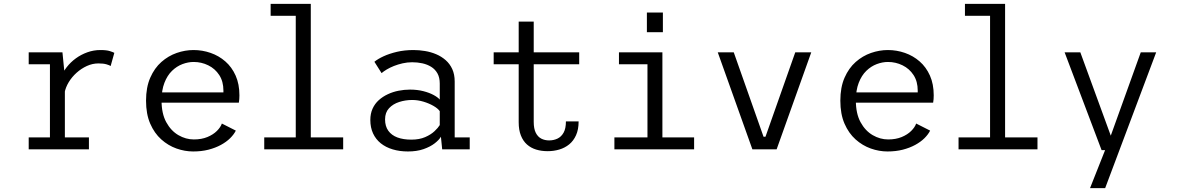

<svg xmlns="http://www.w3.org/2000/svg" viewBox="-20 -770 6070 990"><path d="M128 0V-61.5H237.5V-438.5H128V-500H302L314.5 -374.5V-61.5H438.5V0ZM313 -291.5 277.5 -303.5Q278.5 -335.5 290.8 -366Q303 -396.5 323.5 -423Q344 -449.5 371.2 -469.2Q398.5 -489 430.8 -500.5Q463 -512 497.5 -512Q529.5 -512 546.5 -506.5Q563.5 -501 569.5 -497.5L550.5 -429.5Q545.5 -433.5 529.5 -438.2Q513.5 -443 487.5 -443Q457 -443 428 -429.8Q399 -416.5 374.8 -394.8Q350.5 -373 334.2 -346Q318 -319 313 -291.5Z M976 11Q933 11 890 -4.2Q847 -19.5 811.5 -51.2Q776 -83 754.5 -132.5Q733 -182 733 -251Q733 -320 754.8 -369.5Q776.5 -419 812.2 -450.5Q848 -482 891.2 -497Q934.5 -512 978 -512Q1023.5 -512 1066 -497.2Q1108.5 -482.5 1142 -453.2Q1175.5 -424 1195 -380.2Q1214.5 -336.5 1214.5 -278.5Q1214.5 -270 1213.8 -259Q1213 -248 1211.5 -240.5H794V-293.5H1132Q1132 -297 1132 -298.2Q1132 -299.5 1132 -303Q1132 -350 1110.5 -383Q1089 -416 1053.8 -433.2Q1018.5 -450.5 978.5 -450.5Q950 -450.5 920.8 -439.5Q891.5 -428.5 867 -404.8Q842.5 -381 827.8 -343Q813 -305 813 -251.5Q813 -184.5 837.2 -140Q861.5 -95.5 899.8 -73.2Q938 -51 979.5 -51Q1019.5 -51 1049.5 -63.5Q1079.5 -76 1098.5 -95Q1117.5 -114 1124 -133L1196 -96.5Q1186 -76.5 1166.5 -57.2Q1147 -38 1119 -22.8Q1091 -7.5 1055 1.8Q1019 11 976 11Z M1342.5 0V-61.5H1505V-688.5H1375.5V-750H1582.5V-61.5H1749.5V0Z M2083.5 11Q2040.5 11 2004.8 0.2Q1969 -10.5 1943.2 -31.2Q1917.5 -52 1903.5 -82.2Q1889.5 -112.5 1889.5 -151.5Q1889.5 -184 1901 -209.5Q1912.5 -235 1933 -253.5Q1953.5 -272 1979.8 -284.2Q2006 -296.5 2035.2 -302.2Q2064.5 -308 2094 -308Q2131.5 -308 2162.8 -300Q2194 -292 2216 -280Q2238 -268 2247.5 -256.5V-339Q2247.5 -370.5 2235.5 -391.8Q2223.5 -413 2203.2 -425.5Q2183 -438 2157.8 -443.5Q2132.5 -449 2105.5 -449Q2080 -449 2056 -443.5Q2032 -438 2011.2 -429.8Q1990.5 -421.5 1974.2 -411.8Q1958 -402 1947.5 -393L1910.5 -451.5Q1928 -466 1957.8 -479.8Q1987.5 -493.5 2026.8 -502.8Q2066 -512 2112 -512Q2141 -512 2171.2 -507Q2201.5 -502 2228.8 -490.5Q2256 -479 2277.8 -460Q2299.5 -441 2312 -413.8Q2324.5 -386.5 2324.5 -349.5V-61.5H2402V0H2260L2253.5 -65Q2244 -48.5 2221.5 -31Q2199 -13.5 2164.2 -1.2Q2129.5 11 2083.5 11ZM2100.5 -50Q2142.5 -50 2172.2 -63Q2202 -76 2220.5 -93.5Q2239 -111 2247.5 -125V-197Q2237.5 -211 2215 -224Q2192.5 -237 2163.5 -245.8Q2134.5 -254.5 2105.5 -254.5Q2070.5 -254.5 2038.5 -244.2Q2006.5 -234 1986 -212Q1965.5 -190 1965.5 -154.5Q1965.5 -119 1982.2 -95.8Q1999 -72.5 2029.2 -61.2Q2059.5 -50 2100.5 -50Z M2654.5 -139.5V-658.5H2732V-142Q2732 -106.5 2742.5 -85.5Q2753 -64.5 2771 -55.2Q2789 -46 2811.5 -46Q2834.5 -46 2854.2 -55.2Q2874 -64.5 2886 -85.8Q2898 -107 2898 -144H2963.5Q2963.5 -102 2950.2 -72.8Q2937 -43.5 2914.8 -25.5Q2892.5 -7.5 2864 1Q2835.5 9.5 2804 9.5Q2771.5 9.5 2744.5 1.2Q2717.5 -7 2697.2 -25Q2677 -43 2665.8 -71.5Q2654.5 -100 2654.5 -139.5ZM2525.5 -438.5V-500H2966.5V-438.5Z M3148 0V-61.5H3318.5V-438.5H3171.5V-500H3395.5V-61.5H3559V0ZM3315.5 -705.5H3398V-604H3315.5Z M3859.5 0 3681 -500H3763.5L3917 -65H3927L4080.5 -500H4163L3984.5 0Z M4556 11Q4513 11 4470 -4.2Q4427 -19.5 4391.5 -51.2Q4356 -83 4334.5 -132.5Q4313 -182 4313 -251Q4313 -320 4334.8 -369.5Q4356.5 -419 4392.2 -450.5Q4428 -482 4471.2 -497Q4514.5 -512 4558 -512Q4603.5 -512 4646 -497.2Q4688.5 -482.5 4722 -453.2Q4755.5 -424 4775 -380.2Q4794.5 -336.5 4794.5 -278.5Q4794.5 -270 4793.8 -259Q4793 -248 4791.5 -240.5H4374V-293.5H4712Q4712 -297 4712 -298.2Q4712 -299.5 4712 -303Q4712 -350 4690.5 -383Q4669 -416 4633.8 -433.2Q4598.5 -450.5 4558.5 -450.5Q4530 -450.5 4500.8 -439.5Q4471.5 -428.5 4447 -404.8Q4422.5 -381 4407.8 -343Q4393 -305 4393 -251.5Q4393 -184.5 4417.2 -140Q4441.5 -95.5 4479.8 -73.2Q4518 -51 4559.5 -51Q4599.5 -51 4629.5 -63.5Q4659.5 -76 4678.5 -95Q4697.5 -114 4704 -133L4776 -96.5Q4766 -76.5 4746.5 -57.2Q4727 -38 4699 -22.8Q4671 -7.5 4635 1.8Q4599 11 4556 11Z M4922.5 0V-61.5H5085V-688.5H4955.5V-750H5162.5V-61.5H5329.5V0Z M5600.5 200 5687.5 -19.5 5706 4H5660L5469.5 -500H5550.5L5715.5 -48.5H5699.5L5862 -500H5941.5L5678.5 200Z"/></svg>

Font: Trispace Thin Light
Style: Regular
Weight: 300
Version: Version 1.210